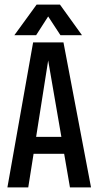

<svg xmlns="http://www.w3.org/2000/svg" viewBox="-20 -809 425 829"><path d="M282 0 257 -145H125L102 0H12L123 -626H254L373 0ZM136 -218H245L188 -548ZM188 -738 136 -657H42L138 -789H239L334 -657H241Z"/></svg>

Font: Teko Regular
Style: Regular
Weight: 400
Designer: Manushi Parikh, Jonny Pinhorn
Foundry: Indian Type Foundry
Version: Version 1.105;PS 1.0;hotconv 1.0.78;makeotf.lib2.5.61930; tt